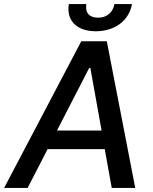

<svg xmlns="http://www.w3.org/2000/svg" viewBox="-41 -932 761 952"><path d="M95.9 0 195 -192.5H478.3L513.1 0H629.6L488.6 -727.3H361.9L-20.6 0ZM241.5 -284.8 401.3 -595.2H407L462.7 -284.8ZM300.4 -911.9C286.9 -832 338.1 -777 433.6 -777C530.2 -777 600.1 -832 613.3 -911.9H526.3C519.9 -876.1 495 -844.5 445.3 -844.5C394.9 -844.5 381 -876.4 387.1 -911.9Z"/></svg>

Font: Margiela Sans Medium
Style: Italic
Weight: 500
Italic angle: -9.39999°
Designer: Stefan Endress, Andreas Faust
Version: Version 1.100;FEAKit 1.0